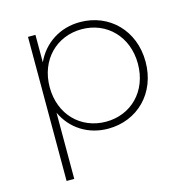

<svg xmlns="http://www.w3.org/2000/svg" viewBox="-106 -625 895 919"><g transform="rotate(-15 341.5 -165.0)"><path d="M369 -31C244 -31 150 -124 150 -260C150 -395 244 -489 369 -489C493 -489 587 -395 587 -260C587 -124 493 -31 369 -31ZM150 -134C190 -48 272 4 370 4C515 4 625 -104 625 -260C625 -415 515 -524 370 -524C271 -524 189 -471 149 -384V-520H112V194H150Z"/></g></svg>

Font: Montserrat-Alt1 ExtLt
Style: Regular
Weight: 200
Designer: Differentunic
Foundry: Differentunic
Version: Version 7.222